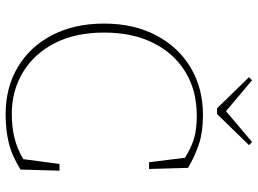

<svg xmlns="http://www.w3.org/2000/svg" viewBox="-137 -768 918 684"><g transform="rotate(90 322.0 -426.0)"><path d="M388 13Q291 13 218 -31Q145 -75 104.5 -154Q64 -233 64 -338Q64 -443 105.5 -522.5Q147 -602 220.5 -646Q294 -690 389 -690Q449 -690 491 -676.5Q533 -663 578 -637L582 -498H558L542 -626Q507 -648 474 -658Q441 -668 392 -668Q302 -668 235.5 -627Q169 -586 132.5 -512Q96 -438 96 -338Q96 -236 133.5 -162.5Q171 -89 237 -49Q303 -9 386 -9Q432 -9 471 -18.5Q510 -28 547 -50L564 -179H588L584 -40Q534 -9 488 2Q442 13 388 13ZM266 -865 376 -772 486 -865 497 -854 386 -740H366L255 -854Z"/></g></svg>

Font: Source Serif Pro ExtraLight
Style: Regular
Weight: 200
Designer: Frank Grießhammer
Foundry: Adobe Systems Incorporated
Version: Version 3.001;hotconv 1.0.111;makeotfexe 2.5.65597